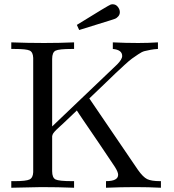

<svg xmlns="http://www.w3.org/2000/svg" viewBox="-20 -882 818 902"><path d="M33 0V-31H49Q103 -31 119 -39Q135 -47 136 -73V-610Q135 -637 119.5 -644.5Q104 -652 48 -652H33V-683Q110 -680 187 -680Q258 -680 328 -683V-652H317Q257 -652 241 -644Q225 -636 225 -605V-288L530 -579Q554 -603 554 -619Q554 -648 510 -652V-683Q570 -680 629 -680Q676 -680 722 -683V-652Q703 -651 687.5 -648Q672 -645 659.5 -642Q647 -639 629.5 -627Q612 -615 600.5 -607Q589 -599 564 -576Q539 -553 522.5 -537.5Q506 -522 467 -484Q428 -446 400 -420V-419L628 -84Q652 -50 671.5 -40.5Q691 -31 732 -31H736V0Q678 -3 617 -3Q547 -3 478 0V-31Q535 -31 535 -61Q535 -74 519 -99Q481 -156 448.5 -204Q416 -252 399.5 -276Q383 -300 370.5 -318.5Q358 -337 352 -346Q346 -355 341 -363Q324 -347 307 -330.5Q290 -314 280 -305Q270 -296 260 -286.5Q250 -277 245 -272.5Q240 -268 235.5 -262.5Q231 -257 229.5 -254.5Q228 -252 226.5 -248Q225 -244 225 -241.5Q225 -239 225 -233V-78Q225 -47 241 -39Q257 -31 318 -31H328V0Q252 -3 174 -3Q159 -3 33 0ZM341 -765Q491 -858 501 -861Q504 -862 509 -862Q524 -862 533.5 -850Q543 -838 543 -825Q543 -813 535 -804.5Q527 -796 521 -794Q515 -792 500 -787L352 -741Z"/></svg>

Font: CMU Serif
Style: Roman
Weight: 500
Version: Version 0.7.0